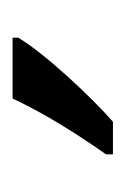

<svg xmlns="http://www.w3.org/2000/svg" viewBox="33 -839 200 306"><g transform="rotate(-90 133.0 -686.0)"><path d="M226 -757V-766H129C108 -721 78 -671 40 -617V-606H92C133 -642 201 -715 226 -757Z"/></g></svg>

Font: Noto Sans Gurmukhi UI ExtraCondensed
Style: Regular
Weight: 400
Width: 2
Designer: Jelle Bosma - Monotype Design Team
Foundry: Monotype Imaging Inc.
Version: Version 2.004